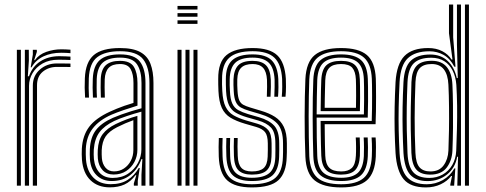

<svg xmlns="http://www.w3.org/2000/svg" viewBox="-20 -820 2146 848"><path d="M89.8 0V-600H107.2L107.5 -552.5L103 -483.2H108Q123.5 -527 158.8 -549.4Q194 -571.8 242 -571.8Q254.8 -571.8 269.4 -571.1Q284 -570.5 291.2 -570V-555Q282 -555.5 266 -555.9Q250 -556.2 237.8 -556.2Q197.5 -556.2 168.4 -539.8Q139.2 -523.2 123.8 -496.9Q108.2 -470.5 108.2 -441V0ZM54.5 0V-600H72.2V0ZM125 0V-442.2Q125 -485.2 155.8 -512.5Q186.5 -539.8 231.5 -539.8Q246.5 -539.8 262.5 -539.6Q278.5 -539.5 291.2 -539.2V-524Q278.8 -524.5 262.5 -524.5Q246.2 -524.5 231.2 -524.5Q195 -524.5 169.2 -503.5Q143.5 -482.5 143.5 -443.5V0ZM115.5 -522.5 125 -579.2V-600H142.5L142.8 -591.2L131 -554.5H134.2Q152.5 -579.8 184.8 -591Q217 -602.2 250.2 -602.2Q258.5 -602.2 270 -601.8Q281.5 -601.2 291.2 -600.5V-585.2Q283.2 -586 272.1 -586.5Q261 -587 250 -587Q206 -587 172.1 -571.1Q138.2 -555.2 119.2 -522.5Z M640 0V-453.5Q640 -523 612.1 -558.4Q584.2 -593.8 510 -593.8Q444.5 -593.8 409.9 -567.8Q375.2 -541.8 372.2 -473.8Q371.5 -451.8 371.6 -431.1Q371.8 -410.5 373 -388.8H355.8Q354.2 -412.8 354 -432.5Q353.8 -452.2 354.8 -474.5Q357.8 -545.8 394.2 -576.8Q430.8 -607.8 510 -607.8Q567.2 -607.8 599.4 -590.1Q631.5 -572.5 644.6 -538.1Q657.8 -503.8 657.8 -453.5V0ZM478 -34.2Q517.2 -34.2 545.5 -52.8Q573.8 -71.2 589.1 -100.1Q604.5 -129 604.5 -159.8V-326.8Q573.2 -318.5 540.1 -307.4Q507 -296.2 484.8 -285.8Q441 -264.8 419.4 -236Q397.8 -207.2 394.2 -159Q393.5 -147.2 393.8 -137.8Q394 -128.2 394.8 -117.5Q399 -79 420.2 -56.6Q441.5 -34.2 478 -34.2ZM481.5 -49.2Q450.8 -49.2 432.9 -68.8Q415 -88.2 412.2 -119.5Q411.5 -128.5 411.4 -138.1Q411.2 -147.8 411.8 -157.2Q414.2 -202.2 433.8 -227.9Q453.2 -253.5 491 -272Q515.5 -283.8 538 -292.2Q560.5 -300.8 586.8 -308.2V-158.5Q586.8 -130 573.8 -105Q560.8 -80 537.2 -64.6Q513.8 -49.2 481.5 -49.2ZM483.5 -63Q508.2 -63 527.5 -75.9Q546.8 -88.8 557.9 -110.2Q569 -131.8 569 -157.2V-289.2Q551 -282.8 533.9 -275.4Q516.8 -268 497.8 -258.5Q462.2 -240.5 446.6 -217.5Q431 -194.5 429.2 -156.5Q429 -147 429.1 -138.1Q429.2 -129.2 430 -120.8Q432 -96 445.9 -79.5Q459.8 -63 483.5 -63ZM465 7.5Q412.2 7.5 379.6 -24Q347 -55.5 342 -114Q341 -126.5 341 -138.5Q341 -150.5 341.5 -163.8Q345 -221.5 373.6 -259.6Q402.2 -297.8 465.5 -326.8Q480.5 -333.8 495.9 -340Q511.2 -346.2 529.2 -352.6Q547.2 -359 569.5 -365.5V-453.5Q569.5 -492.2 556.9 -514.8Q544.2 -537.2 510 -537.2Q476 -537.2 460 -520.4Q444 -503.5 442.5 -469.5Q442 -457.2 442 -434.8Q442 -412.2 443 -388.8H425.5Q424.5 -411.2 424.5 -433.5Q424.5 -455.8 425 -470.8Q426.8 -513.5 447.6 -532.4Q468.5 -551.2 510 -551.2Q555.2 -551.2 571.2 -524.9Q587.2 -498.5 587.2 -453.5V-353.5Q555.8 -344 525.2 -333.5Q494.8 -323 472 -313.2Q417.5 -289 389.5 -252.6Q361.5 -216.2 359 -162.5Q358.8 -150.8 358.8 -139Q358.8 -127.2 359.8 -115.2Q363.8 -64.8 392.4 -35.6Q421 -6.5 469.2 -6.5Q514 -6.5 543.9 -25.6Q573.8 -44.8 593 -78H597.2L588.5 -21.5V0H571.2L571 -9.5L582 -46.2H578.5Q557.5 -18 529.9 -5.2Q502.2 7.5 465 7.5ZM604.8 0V-48.2L608.8 -117.5H604.8Q588.8 -73 555.2 -46.6Q521.8 -20.2 473.2 -20.5Q432.5 -20.5 406.8 -45.9Q381 -71.2 377.2 -116.2Q376.5 -127.8 376.4 -138.5Q376.2 -149.2 376.8 -161.2Q379.5 -213.8 403.5 -245.2Q427.5 -276.8 478.5 -299.5Q493.8 -306.2 515 -313.9Q536.2 -321.5 559.6 -328.8Q583 -336 605 -341.8V-453.5Q605 -506 585.2 -535.8Q565.5 -565.5 510 -565.5Q459.2 -565.5 434.4 -543.8Q409.5 -522 407.2 -471Q406.8 -456.2 406.8 -433.9Q406.8 -411.5 408.2 -388.8H390.5Q389.2 -410.2 389.1 -432.8Q389 -455.2 389.8 -471.2Q392 -528.8 420.2 -554.2Q448.5 -579.8 510 -579.8Q574 -579.8 598.2 -547.6Q622.5 -515.5 622.5 -453.5V0Z M764 -778V-793.8H852.2V-778ZM764 -714.5V-730.2H852.2V-714.5ZM764 -746.2V-762H852.2V-746.2ZM834.5 0V-600H852.2V0ZM764 0V-600H781.8V0ZM799.2 0V-600H817V0Z M1092.2 7.8Q1017.8 7.8 983.4 -23.6Q949 -55 946.2 -128.8Q945.5 -150 945.5 -170.5Q945.5 -191 946.5 -210.5H963.2Q962.2 -192.5 962.2 -171Q962.2 -149.5 963 -129.2Q965.5 -62.2 996.1 -34.2Q1026.8 -6.2 1092.2 -6.2Q1165 -6.2 1196.4 -34.6Q1227.8 -63 1229.5 -126.5Q1230 -140.2 1230.1 -148.5Q1230.2 -156.8 1230.1 -165.1Q1230 -173.5 1230 -187Q1230 -247.5 1204 -274.8Q1178 -302 1128.2 -316.5L1080.8 -330.5Q1058.8 -337 1044 -345.1Q1029.2 -353.2 1021.5 -370Q1013.8 -386.8 1012.2 -418.5Q1011.5 -434.8 1011.1 -444.8Q1010.8 -454.8 1011.2 -469.2Q1012.8 -510.8 1031.8 -531Q1050.8 -551.2 1095.8 -551.2Q1135 -551.2 1154.5 -532.1Q1174 -513 1176 -468Q1176.5 -458.5 1176.4 -436.9Q1176.2 -415.2 1174.8 -392.8H1158.5Q1159.5 -414.2 1159.6 -436.6Q1159.8 -459 1159.2 -467.5Q1157.2 -503.8 1141.8 -520.5Q1126.2 -537.2 1095.8 -537.2Q1062.5 -537.2 1045.8 -521.4Q1029 -505.5 1028 -469.2Q1027.5 -454 1027.9 -443.8Q1028.2 -433.5 1029 -418.8Q1030.5 -391.8 1036.4 -377.9Q1042.2 -364 1054.2 -357.4Q1066.2 -350.8 1085.5 -345L1132.2 -331Q1169 -320.2 1194.5 -303.9Q1220 -287.5 1233.5 -259.9Q1247 -232.2 1247 -187Q1247 -173.2 1247 -164.9Q1247 -156.5 1247 -148.1Q1247 -139.8 1246.2 -126.2Q1244.5 -56.8 1210 -24.5Q1175.5 7.8 1092.2 7.8ZM1092.2 -20.5Q1035.2 -20.5 1008.6 -45.4Q982 -70.2 979.8 -130Q979 -149.8 978.9 -171Q978.8 -192.2 979.8 -210.5H996.5Q995.5 -192.2 995.6 -171.4Q995.8 -150.5 996.5 -130.8Q998.2 -78 1021.2 -56.4Q1044.2 -34.8 1092.2 -34.8Q1145.5 -34.8 1170 -55.9Q1194.5 -77 1196 -127.2Q1196.5 -144 1196.4 -157Q1196.2 -170 1196.2 -187Q1196.2 -236.2 1176.6 -256.8Q1157 -277.2 1120 -288L1071.5 -301.8Q1042 -310.5 1022 -321.8Q1002 -333 991.4 -355.1Q980.8 -377.2 978.5 -418Q977.8 -433 977.6 -445.5Q977.5 -458 977.5 -469.8Q977.2 -528.5 1005.8 -554.1Q1034.2 -579.8 1095.8 -579.8Q1154.5 -579.8 1180.4 -553.1Q1206.2 -526.5 1209.2 -470.8Q1210 -458 1209.8 -434.9Q1209.5 -411.8 1208 -392.8H1191.5Q1192.5 -411.5 1192.9 -435.9Q1193.2 -460.2 1192.8 -468.5Q1190.2 -520.8 1166.9 -543.1Q1143.5 -565.5 1095.8 -565.5Q1042.8 -565.5 1019.1 -542.8Q995.5 -520 994.5 -470.2Q994 -454 994.4 -443.5Q994.8 -433 995.5 -418.5Q997 -382 1006 -362.6Q1015 -343.2 1032.4 -333.6Q1049.8 -324 1076 -316L1124 -302.2Q1169 -289 1191.1 -264.9Q1213.2 -240.8 1213.2 -187Q1213.2 -172.8 1213.4 -159.1Q1213.5 -145.5 1212.8 -127Q1211 -70.5 1183.5 -45.5Q1156 -20.5 1092.2 -20.5ZM1092.2 -48.8Q1053 -48.8 1033.8 -67.2Q1014.5 -85.8 1013.2 -131.2Q1012.5 -152 1012.4 -171.4Q1012.2 -190.8 1013.2 -210.5H1029.8Q1028.8 -190.8 1029 -172.6Q1029.2 -154.5 1030 -131.8Q1031.2 -94.8 1045.9 -78.8Q1060.5 -62.8 1092.2 -62.8Q1128 -62.8 1144.4 -77.5Q1160.8 -92.2 1162.2 -127.8Q1163 -147.8 1162.9 -158.1Q1162.8 -168.5 1162.8 -187Q1162.5 -222 1150.4 -236.8Q1138.2 -251.5 1111.8 -259.2L1062.2 -273.5Q1023.2 -285 998 -300.2Q972.8 -315.5 959.9 -343Q947 -370.5 944.8 -418Q944 -436.5 943.9 -447.2Q943.8 -458 943.8 -471.2Q943.2 -546 980.6 -576.9Q1018 -607.8 1095.8 -607.8Q1170.2 -607.8 1204.1 -576.2Q1238 -544.8 1242.5 -472Q1243.2 -460.2 1243.1 -436.6Q1243 -413 1241 -392.8H1224.5Q1226.5 -413.8 1226.5 -436.9Q1226.5 -460 1226 -471.5Q1222.2 -536 1192.2 -564.9Q1162.2 -593.8 1095.8 -593.8Q1024 -593.8 992.1 -564.5Q960.2 -535.2 960.8 -470Q960.5 -458.5 960.6 -446.8Q960.8 -435 961.8 -418.2Q964.2 -373.2 976.4 -348.6Q988.5 -324 1010.9 -311Q1033.2 -298 1067 -288L1116 -273.8Q1149 -264 1164.2 -246Q1179.5 -228 1179.5 -187Q1179.5 -173.5 1179.6 -165.2Q1179.8 -157 1179.6 -148.8Q1179.5 -140.5 1179 -127Q1177.8 -86.5 1158.2 -67.6Q1138.8 -48.8 1092.2 -48.8Z M1487 7.8Q1408.5 7.8 1370.2 -22.8Q1332 -53.2 1328.8 -127.8Q1327 -169.2 1326.2 -214.2Q1325.5 -259.2 1325.5 -304.6Q1325.5 -350 1326.4 -392.5Q1327.2 -435 1328.8 -471Q1332.5 -546.2 1370.4 -577Q1408.2 -607.8 1486.2 -607.8Q1564.2 -607.8 1600.4 -577Q1636.5 -546.2 1639.8 -473.2Q1640.2 -465.5 1640.5 -443.2Q1640.8 -421 1640.9 -390.9Q1641 -360.8 1640.5 -329.1Q1640 -297.5 1638.8 -271.5H1414Q1414.2 -246 1414.5 -223Q1414.8 -200 1415.2 -178Q1415.8 -156 1416.5 -133.2Q1418 -95.5 1434.4 -79.1Q1450.8 -62.8 1487 -62.8Q1518 -62.8 1533.9 -78.1Q1549.8 -93.5 1551.8 -132.2Q1552.8 -149.2 1552.6 -171.9Q1552.5 -194.5 1551.2 -212.8H1568.8Q1570 -192 1570 -169.1Q1570 -146.2 1569.5 -131.5Q1567.2 -87.2 1547.9 -68Q1528.5 -48.8 1487 -48.8Q1441.5 -48.8 1421.1 -68.4Q1400.8 -88 1399 -132.5Q1398 -158 1397.4 -184.1Q1396.8 -210.2 1396.5 -236Q1396.2 -261.8 1396 -286H1621.8Q1622.8 -312.2 1623.1 -341.5Q1623.5 -370.8 1623.4 -397.8Q1623.2 -424.8 1623 -444.8Q1622.8 -464.8 1622.2 -472.5Q1619.2 -537.5 1587.6 -565.6Q1556 -593.8 1486.2 -593.8Q1417 -593.8 1383.1 -565.8Q1349.2 -537.8 1346 -469Q1344.8 -437 1344 -395.1Q1343.2 -353.2 1343.2 -307.2Q1343.2 -261.2 1343.9 -215.6Q1344.5 -170 1346 -130.5Q1349 -64.5 1381.4 -35.4Q1413.8 -6.2 1487 -6.2Q1555.5 -6.2 1587.2 -34.6Q1619 -63 1622.2 -129.5Q1622.8 -140 1622.9 -154.8Q1623 -169.5 1622.6 -184.9Q1622.2 -200.2 1621.2 -212.8H1639Q1640.5 -194 1640.5 -169.5Q1640.5 -145 1639.8 -128.8Q1636.2 -55.8 1600.8 -24Q1565.2 7.8 1487 7.8ZM1487 -20.5Q1425.8 -20.5 1396 -45.2Q1366.2 -70 1363.8 -130.5Q1362.5 -165.8 1361.8 -209.1Q1361 -252.5 1360.9 -298.5Q1360.8 -344.5 1361.5 -388.2Q1362.2 -432 1363.8 -467.8Q1366.5 -530 1396.2 -554.9Q1426 -579.8 1486.2 -579.8Q1546.8 -579.8 1574.4 -554.8Q1602 -529.8 1604.5 -472Q1605 -462.8 1605.4 -435.5Q1605.8 -408.2 1605.6 -372.2Q1605.5 -336.2 1604.2 -300.5H1378.5Q1378.5 -256.8 1379.1 -212.2Q1379.8 -167.8 1381.2 -131.8Q1383.5 -78.8 1408.8 -56.8Q1434 -34.8 1487 -34.8Q1536.5 -34.8 1560.4 -56.5Q1584.2 -78.2 1587 -130.5Q1587.8 -146 1587.6 -169.8Q1587.5 -193.5 1586.2 -212.8H1604Q1605.2 -193 1605.2 -169.5Q1605.2 -146 1604.5 -130Q1601.8 -71.5 1574.4 -46Q1547 -20.5 1487 -20.5ZM1378.5 -314.8H1587.2Q1588 -346.5 1588.1 -378.5Q1588.2 -410.5 1587.9 -435.6Q1587.5 -460.8 1587 -471Q1584.8 -521.5 1561.2 -543.5Q1537.8 -565.5 1486.2 -565.5Q1433 -565.5 1408.4 -542.9Q1383.8 -520.2 1381.2 -467Q1380 -433.5 1379.4 -393.5Q1378.8 -353.5 1378.5 -314.8ZM1396.2 -329.2Q1396.5 -346.8 1396.8 -370.4Q1397 -394 1397.5 -419.1Q1398 -444.2 1399 -466Q1401 -512.2 1421.5 -531.8Q1442 -551.2 1486.2 -551.2Q1528.8 -551.2 1548.1 -532.5Q1567.5 -513.8 1569.2 -470.5Q1569.8 -460.5 1570.1 -437.9Q1570.5 -415.2 1570.4 -386.6Q1570.2 -358 1569.5 -329.2ZM1414 -343.8H1552.2Q1552.8 -371.2 1552.8 -397.1Q1552.8 -423 1552.5 -442.4Q1552.2 -461.8 1551.8 -469.2Q1550.2 -504.2 1535.8 -520.8Q1521.2 -537.2 1486.2 -537.2Q1450 -537.2 1434 -520Q1418 -502.8 1416.5 -465.2Q1416 -444.2 1415.4 -424.1Q1414.8 -404 1414.5 -384.1Q1414.2 -364.2 1414 -343.8Z M2051.2 0H2033.5V-800H2051.2ZM2016 0H1999.8L2003 -127.8H1999.2Q1990.5 -78 1954.1 -49.1Q1917.8 -20.2 1868.5 -20.2Q1817.2 -20.2 1791.9 -48.2Q1766.5 -76.2 1762 -144.2Q1759.5 -192 1758.4 -242.2Q1757.2 -292.5 1758.1 -346.1Q1759 -399.8 1762 -457.2Q1765.8 -524.8 1794.6 -552Q1823.5 -579.2 1880.5 -579.2Q1926.5 -579.2 1956.6 -551.4Q1986.8 -523.5 1997.5 -475.2H2001.8L1998.2 -623.5V-800H2016ZM1876 -34.2Q1909 -34.2 1935.2 -49.1Q1961.5 -64 1977.4 -91Q1993.2 -118 1995 -154.2Q1997 -199 1998.2 -250.5Q1999.5 -302 1998.9 -352.8Q1998.2 -403.5 1995.5 -445.5Q1992.8 -481.5 1979.2 -508.2Q1965.8 -535 1942 -550Q1918.2 -565 1884.8 -565Q1832 -565 1807.2 -540.2Q1782.5 -515.5 1779.8 -456.8Q1777.2 -397.8 1776.5 -346.8Q1775.8 -295.8 1776.6 -246.6Q1777.5 -197.5 1779.8 -143.8Q1782.5 -85.2 1804.9 -59.8Q1827.2 -34.2 1876 -34.2ZM1880.5 -48.8Q1838.2 -48.8 1818.8 -71.1Q1799.2 -93.5 1797 -144.8Q1795 -197.8 1794.2 -247.4Q1793.5 -297 1794.4 -348.4Q1795.2 -399.8 1797.2 -457.8Q1799.2 -506.8 1819.9 -529.1Q1840.5 -551.5 1886.8 -551.5Q1930.8 -551.5 1953.4 -523.9Q1976 -496.2 1978.2 -445.8Q1980 -408.2 1980.6 -359.4Q1981.2 -310.5 1980.8 -257.5Q1980.2 -204.5 1978.2 -154.2Q1976.2 -110 1952.6 -79.4Q1929 -48.8 1880.5 -48.8ZM1881 -62.8Q1919.8 -62.8 1939.2 -89.5Q1958.8 -116.2 1960.5 -154.8Q1962.2 -194 1963 -244.2Q1963.8 -294.5 1963.2 -347.1Q1962.8 -399.8 1960.5 -445.5Q1958.5 -490.2 1940.2 -513.8Q1922 -537.2 1886.8 -537.2Q1850.8 -537.2 1833.9 -518.9Q1817 -500.5 1815 -458Q1811.5 -374 1811.4 -299.5Q1811.2 -225 1814.8 -144.8Q1816.8 -99 1833 -80.9Q1849.2 -62.8 1881 -62.8ZM1861.2 7.8Q1793.2 7.8 1762.8 -28.5Q1732.2 -64.8 1727 -144Q1724 -196 1723 -245.9Q1722 -295.8 1723 -347.6Q1724 -399.5 1727 -457.5Q1732 -537.5 1766.2 -572.6Q1800.5 -607.8 1871.5 -607.8Q1907 -607.8 1933.6 -593.8Q1960.2 -579.8 1974.2 -557H1978.5L1963 -673.2V-800H1981.5V-655L1991.8 -525.2L1986.5 -525.5Q1968.2 -561.2 1939.5 -577.4Q1910.8 -593.5 1876.5 -593.5Q1814.2 -593.5 1781.6 -563.2Q1749 -533 1744.8 -458Q1741.8 -398.5 1740.8 -346.2Q1739.8 -294 1740.9 -244.4Q1742 -194.8 1744.8 -143.2Q1749.5 -68.5 1778.2 -37.4Q1807 -6.2 1865 -6.2Q1902.8 -6.2 1935.5 -24.6Q1968.2 -43 1986.8 -76.2H1991L1985.8 0H1968.8L1969 -6.5L1976.5 -42.8H1972.8Q1955.8 -20 1926.4 -6.1Q1897 7.8 1861.2 7.8Z"/></svg>

Font: Big Shoulders Inline Text Thin Medium
Style: Regular
Weight: 500
Version: Version 2.002